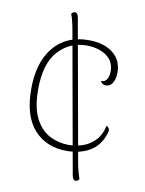

<svg xmlns="http://www.w3.org/2000/svg" viewBox="-86 -789 671 891"><g transform="rotate(10 249.5 -343.0)"><path d="M335 41Q321 44 316 22L199 -633Q194 -663 188.5 -685Q183 -707 178 -718Q180 -721 183 -724Q186 -727 192 -728Q206 -731 211 -709L328 -54Q333 -24 339 -2Q345 20 349 31Q347 34 344 37Q341 40 335 41ZM268 -88Q171 -88 113.5 -152Q56 -216 56 -343Q56 -468 115 -540Q174 -612 280 -612Q352 -612 394.5 -578.5Q437 -545 437 -487Q437 -457 425.5 -438Q414 -419 394 -419Q387 -419 380.5 -422Q374 -425 368 -435Q388 -435 396.5 -450.5Q405 -466 405 -487Q405 -521 386.5 -543Q368 -565 338.5 -575.5Q309 -586 275 -586Q195 -586 141.5 -527Q88 -468 88 -347Q88 -259 115 -208.5Q142 -158 184 -137.5Q226 -117 271 -117Q307 -117 339.5 -128.5Q372 -140 396.5 -166Q421 -192 430 -235Q439 -231 443 -222.5Q447 -214 438 -192Q419 -139 374 -113.5Q329 -88 268 -88Z"/></g></svg>

Font: Arima Thin
Style: Regular
Weight: 100
Designer: Joana Correia and Natanael Gama
Foundry: NDISCOVER
Version: Version 1.101;gftools[0.9.23]